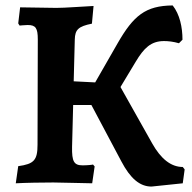

<svg xmlns="http://www.w3.org/2000/svg" viewBox="-20 -671 706 706"><path d="M652 -57C608 -57 571 -88 540 -143L423 -351L479 -444C509 -494 535 -520 583 -520C599 -520 617 -518 638 -512L651 -525C651 -571 641 -618 615 -651C515 -650 471 -614 412 -511L330 -368L251 -372L255 -526C256 -562 268 -574 318 -584L324 -649C280 -647 221 -642 187 -642C160 -642 81 -644 54 -644L47 -585L52 -577C54 -577 72 -579 82 -579C111 -579 119 -568 119 -526L118 -139C118 -82 105 -68 47 -60L38 3C73 1 135 0 176 0C212 0 289 3 319 3L328 -59L322 -66C320 -65 301 -63 284 -63C252 -63 244 -77 245 -131L249 -285H316L426 -78C459 -15 494 15 537 15L652 3L659 -48Z"/></svg>

Font: Alegreya SC
Style: Bold
Weight: 700
Designer: Juan Pablo del Peral
Foundry: Huerta Tipografica
Version: Version 2.007;PS 002.007;hotconv 1.0.88;makeotf.lib2.5.64775